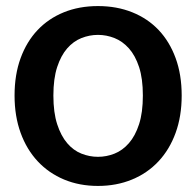

<svg xmlns="http://www.w3.org/2000/svg" viewBox="-20 -598 647 633"><path d="M156 -283Q156 -227 168.5 -188.5Q181 -150 201.5 -126Q222 -102 248.5 -91.5Q275 -81 303 -81Q331 -81 357.5 -91.5Q384 -102 405 -126Q426 -150 438.5 -188.5Q451 -227 451 -283Q451 -339 438.5 -377Q426 -415 405 -438.5Q384 -462 357.5 -472.5Q331 -483 303 -483Q275 -483 248.5 -472.5Q222 -462 201.5 -438.5Q181 -415 168.5 -377Q156 -339 156 -283ZM579 -283Q579 -215 559 -160Q539 -105 502.5 -66Q466 -27 415 -6Q364 15 303 15Q242 15 191.5 -6Q141 -27 104.5 -66Q68 -105 48 -160Q28 -215 28 -283Q28 -352 48 -406.5Q68 -461 104 -499Q140 -537 190.5 -557.5Q241 -578 303 -578Q365 -578 416 -557.5Q467 -537 503 -499Q539 -461 559 -406.5Q579 -352 579 -283Z"/></svg>

Font: Qnwhxotralxmqkhsjrfbfhwcoqn
Style: Regular
Weight: 500
Designer: Carrois Corporate & Edenspiekermann
Foundry: Carrois Corporate GbR & Edenspiekermann AG
Version: Version 2.001